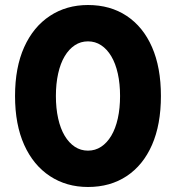

<svg xmlns="http://www.w3.org/2000/svg" viewBox="-20 -733 702 766"><path d="M203 -350Q203 -399 212 -439.5Q221 -480 238 -508.5Q255 -537 278.5 -552.5Q302 -568 331 -568Q360 -568 383.5 -552.5Q407 -537 424 -508.5Q441 -480 450 -439.5Q459 -399 459 -350Q459 -301 450 -260.5Q441 -220 424 -191.5Q407 -163 383.5 -147.5Q360 -132 331 -132Q302 -132 278.5 -147.5Q255 -163 238 -191.5Q221 -220 212 -260.5Q203 -301 203 -350ZM40 -350Q40 -236 76.5 -155Q113 -74 179 -30.5Q245 13 331 13Q420 13 485.5 -30.5Q551 -74 586.5 -155Q622 -236 622 -350Q622 -464 586.5 -545Q551 -626 485.5 -669.5Q420 -713 331 -713Q245 -713 179 -669.5Q113 -626 76.5 -545Q40 -464 40 -350Z"/></svg>

Font: Glinicke Jost Bold
Style: Bold
Weight: 700
Version: Version 3.710